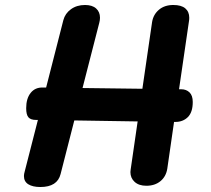

<svg xmlns="http://www.w3.org/2000/svg" viewBox="-20 -743 845 770"><path d="M753 -334Q753 -293 733.5 -273.5Q714 -254 683 -254H678L651 -67Q646 -35 623.5 -16.5Q601 2 567 2Q537 2 520 -13.5Q503 -29 503 -53L504 -63L532 -256L278 -260L223 -45Q210 7 142 7Q111 7 93.5 -4Q76 -15 76 -37Q76 -45 79 -55L132 -262H125Q103 -262 94 -272.5Q85 -283 85 -309Q85 -348 103 -370.5Q121 -393 152 -392H165L234 -662Q241 -689 264.5 -706Q288 -723 321 -723Q350 -723 365.5 -709Q381 -695 381 -672Q381 -662 378 -651L311 -390L551 -387L590 -655Q595 -685 617.5 -704Q640 -723 675 -723Q707 -723 723 -709.5Q739 -696 739 -672Q739 -664 738 -659L698 -385H707Q727 -385 740 -372.5Q753 -360 753 -334Z"/></svg>

Font: Mali
Style: Bold Italic
Weight: 700
Italic angle: -10°
Version: Version 1.000; ttfautohint (v1.6)